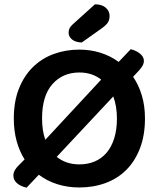

<svg xmlns="http://www.w3.org/2000/svg" viewBox="-20 -853 736 890"><path d="M652 -304Q652 -226 629 -166Q606 -106 565.5 -65.5Q525 -25 469 -4.5Q413 16 348 16Q294 16 246 1Q198 -14 160 -43L103 17Q74 10 58 -4.5Q42 -19 42 -39Q42 -53 50 -66Q58 -79 76 -96L94 -114Q70 -152 57 -199.5Q44 -247 44 -304Q44 -382 67.5 -441.5Q91 -501 132 -541.5Q173 -582 228.5 -602.5Q284 -623 348 -623Q399 -623 445.5 -608.5Q492 -594 530 -566L586 -625Q613 -618 630 -603.5Q647 -589 647 -571Q647 -557 637.5 -543Q628 -529 612 -513L597 -497Q623 -459 637.5 -410.5Q652 -362 652 -304ZM522 -304Q522 -361 505 -406L243 -126Q286 -91 348 -91Q387 -91 419 -104.5Q451 -118 474 -145Q497 -172 509.5 -212Q522 -252 522 -304ZM175 -304Q175 -247 190 -205L449 -484Q407 -517 348 -517Q271 -517 223 -463Q175 -409 175 -304ZM420 -833Q452 -833 470 -817.5Q488 -802 488 -779Q488 -762 480.5 -749.5Q473 -737 452 -722L359 -656Q330 -657 314 -670Q298 -683 298 -701Q298 -712 302 -721Q306 -730 317 -740Z"/></svg>

Font: Baloo Tammudu 2 SemiBold
Style: Regular
Weight: 600
Designer: Maithili Shingre, Omkar Shende and Ek Type
Foundry: Ek Type
Version: Version 1.640;hotconv 1.0.111;makeotfexe 2.5.65597; ttfautoh